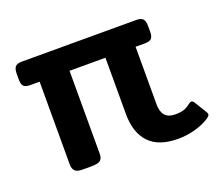

<svg xmlns="http://www.w3.org/2000/svg" viewBox="-89 -610 875 754"><g transform="rotate(-20 348.0 -232.5)"><path d="M378 -147V-382H228V-36Q228 -15 217.5 -7.5Q207 0 180 0H142Q121 0 112 -9Q103 -18 103 -36V-382H64Q44 -382 36.5 -390Q29 -398 29 -417V-442Q29 -462 36.5 -471Q44 -480 64 -480H543Q563 -480 570.5 -471Q578 -462 578 -442V-417Q578 -398 570.5 -390Q563 -382 543 -382H504V-141Q504 -79 560 -79Q581 -79 595.5 -83.5Q610 -88 626 -101Q631 -105 636 -105Q642 -105 648 -95L678 -46Q682 -38 682 -36Q682 -29 670 -21Q646 -5 611 5Q576 15 538 15Q457 15 417.5 -27Q378 -69 378 -147Z"/></g></svg>

Font: Mitr
Style: Regular
Weight: 400
Designer: Thanarat Vachiruckul
Foundry: Cadson Demak
Version: Version 1.003